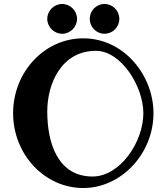

<svg xmlns="http://www.w3.org/2000/svg" viewBox="-20 -917 838 967"><path d="M702 -347C702 -202 585 -28 446 -28C271 -28 218 -197 218 -355C218 -500 292 -661 463 -661C591 -661 702 -481 702 -347ZM753 -347C753 -538 604 -724 399 -724C205 -724 46 -555 46 -347C46 -139 205 30 399 30C591 30 753 -143 753 -347ZM368 -822C368 -863 334 -897 293 -897C252 -897 218 -863 218 -822C218 -781 252 -747 293 -747C334 -747 368 -781 368 -822ZM581 -822C581 -863 548 -897 506 -897C465 -897 432 -863 432 -822C432 -781 465 -747 506 -747C548 -747 581 -781 581 -822Z"/></svg>

Font: Ribeye
Style: Regular
Weight: 400
Designer: Astigmatic (AOETI)
Foundry: Astigmatic (AOETI)
Version: Version 1.000